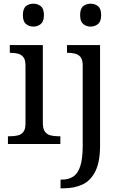

<svg xmlns="http://www.w3.org/2000/svg" viewBox="-20 -780 660 1040"><path d="M23 0V-42H36Q58 -42 76.5 -46.5Q95 -51 106.5 -65.5Q118 -80 118 -109V-426Q118 -456 106.5 -470.5Q95 -485 76.5 -489.5Q58 -494 36 -494H33V-536H212V-114Q212 -83 223 -67.5Q234 -52 253 -47Q272 -42 294 -42H307V0ZM161 -636Q137 -636 120.5 -650Q104 -664 104 -698Q104 -733 120.5 -746.5Q137 -760 161 -760Q184 -760 201 -746.5Q218 -733 218 -698Q218 -664 201 -650Q184 -636 161 -636ZM308 240V193H315Q351 193 376.5 176.5Q402 160 415 119.5Q428 79 428 9V-426Q428 -456 416.5 -470.5Q405 -485 386.5 -489.5Q368 -494 346 -494H343V-536H522V8Q522 97 496.5 148Q471 199 426.5 219.5Q382 240 324 240ZM471 -636Q447 -636 430.5 -650Q414 -664 414 -698Q414 -733 430.5 -746.5Q447 -760 471 -760Q494 -760 511 -746.5Q528 -733 528 -698Q528 -664 511 -650Q494 -636 471 -636Z"/></svg>

Font: Noto Rashi Hebrew
Style: Regular
Weight: 400
Version: Version 1.006